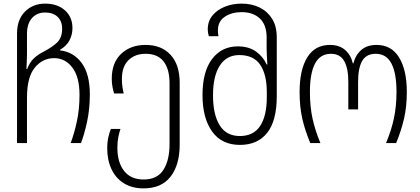

<svg xmlns="http://www.w3.org/2000/svg" viewBox="-20 -790 2318 1060"><path d="M74 0V-605Q74 -682 118 -726Q162 -770 229 -770Q297 -770 338.5 -733Q380 -696 380 -635Q380 -598 363.5 -567Q347 -536 311 -515V-512Q387 -503 431.5 -441.5Q476 -380 476 -269Q476 -188 460.5 -117Q445 -46 427 0H370Q390 -53 404.5 -120Q419 -187 419 -266Q419 -365 379.5 -417Q340 -469 279 -469Q215 -469 172 -416.5Q129 -364 129 -251V0ZM126 -409H130Q143 -445 166 -467Q189 -489 223 -506Q269 -530 296 -556Q323 -582 323 -632Q323 -673 298 -697Q273 -721 229 -721Q184 -721 156.5 -690Q129 -659 129 -604V-491Q129 -473 128 -456.5Q127 -440 126 -409Z M773 250Q709 250 664 222Q619 194 595.5 144Q572 94 572 29Q572 -7 578.5 -34Q585 -61 592 -78H645Q639 -61 633.5 -34.5Q628 -8 628 26Q628 106 665 153.5Q702 201 773 201Q848 201 882 148Q916 95 916 6V-330Q916 -409 883 -451Q850 -493 784 -493Q725 -493 689 -457.5Q653 -422 653 -354Q653 -329 656 -309.5Q659 -290 663 -274H610Q605 -290 601 -310.5Q597 -331 597 -355Q597 -444 649 -493Q701 -542 784 -542Q871 -542 921.5 -487.5Q972 -433 972 -333V8Q972 121 921.5 185.5Q871 250 773 250Z M1305 10Q1204 10 1151 -64Q1098 -138 1098 -265Q1098 -395 1151 -464.5Q1204 -534 1293 -534Q1354 -534 1394 -505Q1434 -476 1452 -434H1456Q1455 -452 1453.5 -476Q1452 -500 1452 -519V-584Q1452 -652 1415 -687.5Q1378 -723 1314 -723Q1259 -723 1221 -697.5Q1183 -672 1183 -622Q1183 -605 1186 -590H1133Q1127 -609 1127 -628Q1127 -673 1153 -704.5Q1179 -736 1221.5 -753Q1264 -770 1314 -770Q1370 -770 1413.5 -748.5Q1457 -727 1482.5 -686Q1508 -645 1508 -584V-260Q1508 -123 1455 -56.5Q1402 10 1305 10ZM1304 -39Q1380 -39 1416.5 -95Q1453 -151 1453 -254V-281Q1453 -379 1416.5 -432.5Q1380 -486 1301 -486Q1231 -486 1193.5 -428Q1156 -370 1156 -264Q1156 -157 1193 -98Q1230 -39 1304 -39Z M1693 0Q1664 -69 1649 -134.5Q1634 -200 1634 -282Q1634 -405 1676.5 -473.5Q1719 -542 1801 -542Q1853 -542 1885 -514.5Q1917 -487 1928 -440H1931Q1943 -487 1975 -514.5Q2007 -542 2059 -542Q2141 -542 2183.5 -472.5Q2226 -403 2226 -282Q2226 -201 2210.5 -134.5Q2195 -68 2167 0H2111Q2140 -68 2154.5 -135.5Q2169 -203 2169 -283Q2169 -386 2141 -439.5Q2113 -493 2054 -493Q2002 -493 1979.5 -453.5Q1957 -414 1957 -339V-186H1903V-339Q1903 -412 1880.5 -452.5Q1858 -493 1807 -493Q1748 -493 1719.5 -439.5Q1691 -386 1691 -283Q1691 -201 1705.5 -135Q1720 -69 1749 0Z"/></svg>

Font: Noto Sans Georgian SemiCondensed Light
Style: Regular
Weight: 300
Width: 4
Designer: Monotype Design Team, Akaki Razmadze
Foundry: Google LLC
Version: Version 2.005; ttfautohint (v1.8.4.7-5d5b)